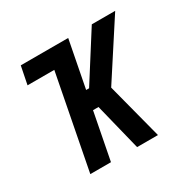

<svg xmlns="http://www.w3.org/2000/svg" viewBox="-123 -659 796 789"><g transform="rotate(-30 275.0 -265.0)"><path d="M313 0 258 -222H232L189 0H91L177 -445H50L67 -530H292L249 -308H263L404 -530H515L343 -265L412 0Z"/></g></svg>

Font: Lode Dark
Style: Bold Italic
Weight: 700
Italic angle: -11°
Monospace: yes
Designer: Belleve Invis
Foundry: Belleve Invis
Version: Version 29.2.0; ttfautohint (v1.8.3)